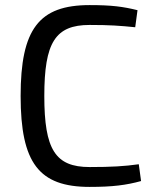

<svg xmlns="http://www.w3.org/2000/svg" viewBox="-20 -722 610 754"><path d="M525 -77C469 -69 417 -66 332 -66C197 -66 154 -135 154 -345C154 -555 197 -624 332 -624C412 -624 451 -621 511 -615L520 -682C463 -696 419 -702 332 -702C133 -702 61 -608 61 -345C61 -82 133 12 332 12C422 12 476 5 534 -11Z"/></svg>

Font: SnT
Style: Regular
Weight: 400
Designer: Natanael Gama
Version: Version 1.001;PS 001.001;hotconv 1.0.70;makeotf.lib2.5.58329